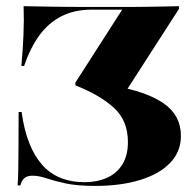

<svg xmlns="http://www.w3.org/2000/svg" viewBox="-20 -591 634 622"><path d="M287.9 11.3Q229 11.3 191.1 2.8Q153.2 -5.6 129.4 -13.7Q105.6 -21.8 85.5 -21.8Q69.4 -21.8 60.1 -14.9Q50.8 -8.1 46 9.7H37.1Q38.7 -12.1 39.1 -39.5Q39.5 -66.9 39.9 -110.9Q40.3 -154.8 40.3 -228.2H50Q65.3 -116.1 115.3 -58.5Q165.3 -0.8 254.8 -0.8Q294.4 -0.8 326.2 -14.9Q358.1 -29 376.2 -58.1Q394.4 -87.1 394.4 -130.6Q394.4 -200.8 348.4 -242.3Q302.4 -283.9 224.2 -314.5V-323.4L375.8 -559.7H276.6Q221 -559.7 179 -538.3Q137.1 -516.9 107.7 -476.6Q78.2 -436.3 58.1 -377.4H49.2Q54 -428.2 56 -477.4Q58.1 -526.6 56.5 -571Q94.4 -570.2 145.6 -569.4Q196.8 -568.5 275 -568.5H358.9Q381.5 -568.5 406 -568.5Q430.6 -568.5 455.6 -569Q480.6 -569.4 506.9 -569.8Q533.1 -570.2 559.7 -571V-562.1L384.7 -290.3L348.4 -312.9Q455.6 -294.4 510.9 -255.6Q566.1 -216.9 566.1 -150.8Q566.1 -100 531.5 -63.7Q496.8 -27.4 434.3 -8.1Q371.8 11.3 287.9 11.3Z"/></svg>

Font: Playfair 144pt SemiExpanded Black
Style: Regular
Weight: 900
Width: 6
Designer: Claus Eggers Sørensen
Foundry: Claus Eggers Sørensen
Version: Version 2.203